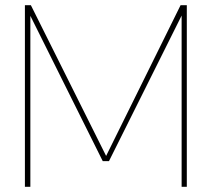

<svg xmlns="http://www.w3.org/2000/svg" viewBox="-20 -720 816 740"><path d="M76 0V-700H99L389 -119L676 -700H700V0H680V-660L400 -99H376L97 -659V0Z"/></svg>

Font: DM Sans 18pt Thin
Style: Regular
Weight: 250
Designer: Colophon Foundry, Jonny Pinhorn
Foundry: Colophon Foundry
Version: Version 4.004;gftools[0.9.30]